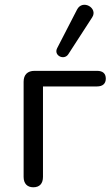

<svg xmlns="http://www.w3.org/2000/svg" viewBox="-20 -786 475 813"><path d="M121 7C148 7 162 -9 162 -37V-420H391C415 -420 428 -432 428 -453C428 -475 415 -486 391 -486H126C97 -486 80 -470 80 -440V-37C80 -9 95 7 121 7ZM269 -556 370 -712C397 -752 329 -791 306 -745L222 -582C206 -551 251 -529 269 -556Z"/></svg>

Font: SN Pro Book
Style: Regular
Weight: 350
Designer: Tobias Whetton
Foundry: Supernotes
Version: Version 1.003;Glyphs 3.3 (3324)